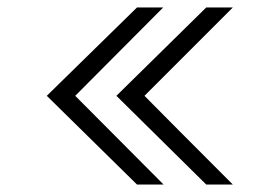

<svg xmlns="http://www.w3.org/2000/svg" viewBox="-20 -493 747 513"><path d="M105 -237 346 -473H416L181 -237Q220 -198 417 0H346ZM291 -237 531 -473H602L366 -237Q444 -158 602 0H531Z"/></svg>

Font: Coval
Style: Light
Weight: 300
Foundry: Context Ltd
Version: Version 001.000